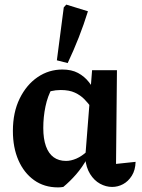

<svg xmlns="http://www.w3.org/2000/svg" viewBox="-20 -804 616 834"><path d="M255 8Q249 9 243 9.5Q237 10 232 10Q172 10 128 -21.5Q84 -53 60 -108Q36 -163 36 -235Q36 -316 65.5 -376Q95 -436 143.5 -469Q192 -502 251 -502Q291 -502 319 -487Q347 -472 366.5 -447Q386 -422 399 -393L376 -338Q363 -356 346.5 -373Q330 -390 305.5 -401.5Q281 -413 244 -413Q222 -413 201 -408Q180 -403 155 -391L207 -422Q187 -387 177.5 -341.5Q168 -296 168 -248Q168 -201 179.5 -169Q191 -137 213 -121Q235 -105 267 -105Q288 -105 311.5 -115Q335 -125 360 -148V-118Q338 -78 311 -47Q284 -16 255 8ZM467 8Q440 8 414.5 -6Q389 -20 371.5 -48Q354 -76 350 -117L380 -499H488L484 -92L569 -101Q568 -65 552.5 -40.5Q537 -16 514.5 -4Q492 8 467 8ZM274 -530 227 -542 257 -772 268 -784 362 -755Q344 -697 322 -641Q300 -585 274 -530Z"/></svg>

Font: Piazzolla 24pt
Style: Bold
Weight: 700
Designer: Juan Pablo del Peral
Foundry: Huerta Tipografica
Version: Version 2.005